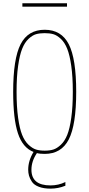

<svg xmlns="http://www.w3.org/2000/svg" viewBox="-20 -920 540 1160"><path d="M250 9.8Q219.7 9.8 203.1 4.9Q169.9 53.7 169.9 105.5Q169.9 200.2 285.2 200.2Q333 200.2 375 179.7V202.1Q331.1 219.7 285.2 219.7Q244.1 219.7 214.8 208.5Q185.5 197.3 172.9 178.2Q160.2 159.2 155.3 141.6Q150.4 124 150.4 105.5Q150.4 50.8 182.6 -2Q117.2 -27.3 88.4 -114.3Q59.6 -201.2 59.6 -365.2Q59.6 -565.4 104.5 -652.8Q149.4 -740.2 250 -740.2Q350.6 -740.2 395.5 -652.8Q440.4 -565.4 440.4 -365.2Q440.4 -165 395.5 -77.6Q350.6 9.8 250 9.8ZM115.2 -879.9V-900.4H384.8V-879.9ZM197.8 -16.6Q219.7 -9.8 250 -9.8Q280.3 -9.8 302.2 -16.6Q324.2 -23.4 347.7 -45.4Q371.1 -67.4 386.2 -105Q401.4 -142.6 410.6 -208.5Q419.9 -274.4 419.9 -365.2Q419.9 -456.1 410.6 -521.5Q401.4 -586.9 386.2 -625Q371.1 -663.1 347.7 -685.1Q324.2 -707 302.2 -713.4Q280.3 -719.7 250 -719.7Q219.7 -719.7 197.8 -713.4Q175.8 -707 152.3 -685.1Q128.9 -663.1 113.8 -625Q98.6 -586.9 89.4 -521.5Q80.1 -456.1 80.1 -365.2Q80.1 -274.4 89.4 -208.5Q98.6 -142.6 113.8 -105Q128.9 -67.4 152.3 -45.4Q175.8 -23.4 197.8 -16.6Z"/></svg>

Font: Mgen+ 1mn thin
Style: Regular
Weight: 100
Designer: [Source Han Sans]
Ryoko NISHIZUKA  (kana & ideographs); Paul D. Hunt (Latin, Greek & Cyrillic); Wenlong ZHANG  (bopomofo
Version: Version 1.059.20150602